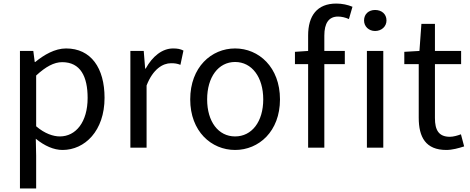

<svg xmlns="http://www.w3.org/2000/svg" viewBox="-20 -829 2640 1078"><path d="M92 229H183V45L181 -50C230 -10 282 13 331 13C456 13 567 -94 567 -280C567 -447 491 -557 351 -557C288 -557 227 -521 178 -481H175L167 -543H92ZM316 -63C280 -63 232 -78 183 -120V-405C236 -454 283 -480 329 -480C432 -480 472 -399 472 -279C472 -144 406 -63 316 -63Z M712 0H803V-349C839 -442 895 -474 940 -474C962 -474 975 -472 993 -465L1010 -545C993 -554 976 -557 952 -557C891 -557 836 -513 798 -444H795L787 -543H712Z M1300 13C1433 13 1552 -91 1552 -271C1552 -452 1433 -557 1300 -557C1167 -557 1048 -452 1048 -271C1048 -91 1167 13 1300 13ZM1300 -63C1206 -63 1143 -146 1143 -271C1143 -396 1206 -481 1300 -481C1394 -481 1458 -396 1458 -271C1458 -146 1394 -63 1300 -63Z M1710 -543 1636 -538V-469H1710V0H1801V-469H1916V-543H1801V-629C1801 -699 1826 -736 1878 -736C1897 -736 1919 -731 1939 -722L1959 -791C1933 -802 1901 -809 1868 -809C1760 -809 1710 -740 1710 -630ZM2040 0H2132V-543H2040ZM2086 -773C2051 -773 2024 -751 2024 -714C2024 -680 2051 -655 2086 -655C2122 -655 2150 -680 2150 -714C2150 -751 2122 -773 2086 -773Z M2486 13C2519 13 2555 3 2586 -7L2568 -75C2550 -68 2525 -61 2506 -61C2443 -61 2422 -99 2422 -166V-469H2569V-543H2422V-695H2346L2335 -543L2250 -538V-469H2331V-168C2331 -59 2370 13 2486 13Z"/></svg>

Font: Noto Sans Japanese Regular
Style: Regular
Weight: 400
Designer: Ryoko NISHIZUKA (kana & ideographs); Paul D. Hunt (Latin, Greek & Cyrillic); Wenlong ZHANG (bopomofo); Sandoll Communica
Foundry: Adobe Systems Incorporated
Version: Version 1.000;PS 1;hotconv 1.0.78;makeotf.lib2.5.61930